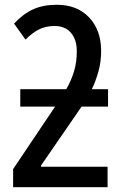

<svg xmlns="http://www.w3.org/2000/svg" viewBox="-20 -785 520 805"><path d="M218 -765Q304 -765 354 -711.5Q404 -658 404 -572Q404 -525 392.5 -484.5Q381 -444 365 -411H433V-338H322L152 -91V-86H431V0H35V-76L211 -338H65V-411H258Q280 -450 291 -488Q302 -526 302 -570Q302 -619 277.5 -647.5Q253 -676 209 -676Q173 -676 145 -662.5Q117 -649 87 -619L39 -686Q77 -727 119 -746Q161 -765 218 -765Z"/></svg>

Font: Noto Sans Condensed Medium
Style: Regular
Weight: 500
Width: 3
Designer: Monotype Design Team
Foundry: Monotype Imaging Inc.
Version: Version 2.013; ttfautohint (v1.8.4.7-5d5b)